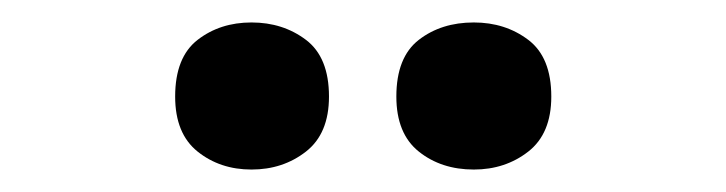

<svg xmlns="http://www.w3.org/2000/svg" viewBox="-20 -772 647 171"><path d="M136 -686Q136 -721 156 -736.5Q176 -752 204 -752Q232 -752 252.5 -736.5Q273 -721 273 -686Q273 -653 252.5 -637Q232 -621 204 -621Q176 -621 156 -637Q136 -653 136 -686ZM333 -686Q333 -721 353 -736.5Q373 -752 402 -752Q430 -752 450.5 -736.5Q471 -721 471 -686Q471 -653 450.5 -637Q430 -621 402 -621Q373 -621 353 -637Q333 -653 333 -686Z"/></svg>

Font: Noto Sans Bamum
Style: Bold
Weight: 700
Designer: Monotype Design Team
Foundry: Monotype Imaging Inc.
Version: Version 2.002; ttfautohint (v1.8.4.7-5d5b)